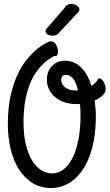

<svg xmlns="http://www.w3.org/2000/svg" viewBox="-20 -932 559 980"><path d="M391.1 -339.8Q391.1 -369.1 388.2 -400.9H369.1Q337.9 -400.9 310.5 -409.7Q283.2 -418.5 262.9 -435.1Q242.7 -451.7 231 -474.9Q219.2 -498 219.2 -526.9Q219.2 -546.4 225.8 -563.7Q232.4 -581.1 244.4 -594Q256.3 -606.9 272.9 -614.5Q289.6 -622.1 310.1 -622.1Q337.4 -622.1 359.1 -611.8Q380.9 -601.6 397.5 -584.2Q414.1 -566.9 426.3 -543.7Q438.5 -520.5 446.8 -494.1Q454.6 -498.5 461.4 -504.9Q468.3 -511.2 475.1 -519Q479.5 -532.2 486.8 -532.2Q492.2 -532.2 497.8 -527.6Q503.4 -522.9 508.3 -515.1Q513.2 -507.3 516.1 -497.8Q519 -488.3 519 -478Q519 -459.5 503.4 -444.6Q487.8 -429.7 462.9 -418.9Q465.8 -397.9 467.5 -377.9Q469.2 -357.9 469.2 -339.8Q469.2 -245.1 450.2 -175.8Q431.2 -106.4 399.4 -61.3Q367.7 -16.1 326.9 5.9Q286.1 27.8 242.2 27.8Q187.5 27.8 146 2.2Q104.5 -23.4 76.4 -67.9Q48.3 -112.3 34.2 -171.6Q20 -231 20 -297.9Q20 -382.8 34.9 -447Q49.8 -511.2 72.5 -557.6Q95.2 -604 122.1 -634.8Q148.9 -665.5 172.1 -684.1Q195.3 -702.6 211.7 -710.4Q228 -718.3 230 -719.2Q232.4 -720.2 235.1 -720.7Q237.8 -721.2 241.2 -721.2Q249.5 -721.2 255.9 -716.1Q262.2 -710.9 266.6 -703.4Q271 -695.8 273.4 -686.5Q275.9 -677.2 275.9 -668.9Q275.9 -659.2 272.9 -652.6Q270 -646 263.2 -646Q259.8 -646 257.8 -647Q249 -642.1 234.1 -632.8Q219.2 -623.5 201.7 -607.2Q184.1 -590.8 166 -565.9Q147.9 -541 133.3 -505.1Q118.7 -469.2 109.4 -420.7Q100.1 -372.1 100.1 -308.1Q100.1 -240.2 112.8 -190.9Q125.5 -141.6 146 -109.6Q166.5 -77.6 192.4 -62.3Q218.3 -46.9 245.1 -46.9Q276.4 -46.9 303 -66.4Q329.6 -85.9 348.9 -123.3Q368.2 -160.6 379.4 -215.1Q390.6 -269.5 391.1 -339.8ZM377.9 -470.2Q374 -487.3 368.7 -502Q363.3 -516.6 355.5 -527.1Q347.7 -537.6 338.1 -543.7Q328.6 -549.8 316.9 -549.8Q301.8 -549.8 296.9 -541.5Q292 -533.2 292 -524.9Q292 -516.1 296.1 -506.3Q300.3 -496.6 309.3 -488.5Q318.4 -480.5 332.5 -475.3Q346.7 -470.2 366.2 -470.2ZM284.2 -768.1Q277.8 -758.3 268.6 -754.2Q259.3 -750 251 -750Q230.5 -750 221.2 -757.3Q211.9 -764.6 211.9 -772.9Q211.9 -776.9 214.6 -780.5Q217.3 -784.2 220.2 -788.1L311 -893.1Q312.5 -901.4 323 -906.7Q333.5 -912.1 344.2 -912.1Q351.6 -912.1 358.9 -909.9Q366.2 -907.7 372.1 -903.8Q377.9 -899.9 381.6 -894.8Q385.3 -889.6 385.3 -883.3Q385.3 -876.5 381.1 -872.1Q377 -867.7 373 -863.3Z"/></svg>

Font: Grand Hotel
Style: Regular
Weight: 400
Designer: Brian J. Bonislawsky & Jim Lyles for Astigmatic (AOETI)
Foundry: Astigmatic (AOETI)
Version: Version 001.000